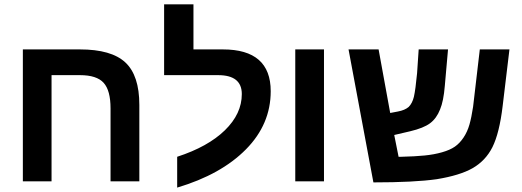

<svg xmlns="http://www.w3.org/2000/svg" viewBox="-20 -833 2398 882"><path d="M487.8 0V-335Q487.8 -417.5 456.1 -452.6Q424.3 -487.8 347.2 -487.8H216.8V0H85V-606H347.2Q491.7 -606 555.9 -546.1Q620.1 -486.3 620.1 -351.1V0Z M793.9 28.8V-112.8Q935.1 -158.7 1012.9 -234.4Q1090.8 -310.1 1090.8 -400.9Q1090.8 -487.8 981.9 -487.8H733.9V-813H868.7V-606H1003.9Q1223.6 -606 1223.6 -414.1Q1223.6 -262.2 1109.9 -147Q995.6 -31.2 793.9 28.8Z M1336.4 0V-606H1468.3V0Z M1896 -497.1 1903.3 -606H2038.1L2023.4 -439Q2017.6 -368.2 2001.5 -330.1Q1985.4 -289.1 1955.6 -266.8Q1925.8 -244.6 1864.3 -230L1791 -212.9L1811 -112.8H1823.2Q1887.2 -114.3 1930.7 -118.7Q1974.1 -123 2010.7 -133.5Q2047.4 -144 2069.6 -159.4Q2091.8 -174.8 2109.4 -201.2Q2127 -227.5 2136.5 -260.7Q2146 -293.9 2153.3 -342.8L2184.1 -606H2320.3L2289.1 -346.2Q2274.4 -222.2 2242.2 -157.2Q2210.9 -94.7 2150.4 -60.1Q2092.8 -27.3 1986.3 -9.8Q1883.3 4.9 1695.3 4.9L1581.1 -606H1719.2L1772.5 -314L1808.1 -320.8Q1839.8 -326.7 1857.4 -341.8Q1874 -358.4 1881.3 -388.2Q1888.7 -419.9 1896 -497.1Z"/></svg>

Font: Libra Sans Modern
Style: Bold
Weight: 700
Foundry: Stefan Peev, Context Ltd
Version: Version 1.000